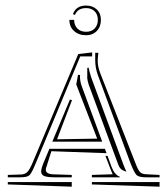

<svg xmlns="http://www.w3.org/2000/svg" viewBox="-20 -728 617 708"><path d="M249 -675.8Q260.3 -707.5 297.4 -707.5Q321.8 -707.5 336.9 -693.1Q352.1 -678.7 352.1 -654.8Q352.1 -629.4 336.9 -613.8Q321.8 -598.1 297.4 -598.1Q270 -598.1 252.9 -613.8Q235.8 -629.4 235.8 -654.8H253.4Q253.4 -634.8 265.4 -622.8Q277.3 -610.8 297.4 -610.8Q317.4 -610.8 329.1 -623Q340.8 -635.3 340.8 -654.8Q340.8 -674.8 328.9 -686.5Q316.9 -698.2 297.4 -698.2Q266.6 -698.2 256.3 -672.9ZM568.4 -56.6V-39.6L318.8 -47.9V-56.6ZM244.6 -56.6V-39.6L8.8 -47.9V-56.6ZM237.8 -360.8 245.6 -358.9 190.4 -214.4 338.4 -216.8 261.2 -416.5 267.6 -451.7H275.4V-450.2Q274.9 -449.2 274.9 -445.8Q274.9 -426.3 282.7 -406.7L356.9 -205.6H172.9ZM368.7 -153.3H376.5L391.1 -113.3Q401.9 -84 421.9 -76.2V-74.2H318.8V-83L395.5 -85.4L389.6 -99.1ZM373 -163.1 169.4 -170.4 151.9 -114.7Q148.9 -107.4 148.9 -102.1Q148.9 -85 181.6 -85L244.6 -83V-74.2H181.6Q154.3 -74.2 143.1 -78.9Q131.8 -83.5 131.8 -95.7Q131.8 -106 140.1 -126.5L162.1 -179.2H366.7ZM319.8 -534.7V-520H275.9L112.3 -127Q97.2 -90.3 89.1 -82.3Q81.1 -74.2 55.2 -74.2H8.8V-83L55.2 -84.5Q71.3 -84.5 80.3 -93.3Q89.4 -102.1 100.6 -128.9L268.6 -528.8ZM331.1 -533.2H342.8Q340.3 -513.7 340.3 -502.9Q340.3 -482.9 350.1 -457L477.1 -132.3Q488.3 -102.5 495.6 -94.2Q502.9 -85.9 519.5 -85.4L568.4 -83V-74.2H518.6Q492.2 -74.2 483.6 -82.5Q475.1 -90.8 460.9 -127L340.8 -451.2Q331.1 -478 331.1 -505.9V-514.6ZM301.8 -477.5 306.6 -479Q308.6 -467.8 316.4 -442.4L436.5 -117.2Q438.5 -111.8 441.9 -104.5Q445.3 -97.2 446.3 -94.7Q444.8 -95.2 440.7 -96.9Q436.5 -98.6 435.1 -99.1Q433.6 -99.6 430.7 -101.3Q427.7 -103 426.3 -104.5Q424.8 -106 422.6 -108.6Q420.4 -111.3 418.7 -114.7Q417 -118.2 415.5 -122.6L394.5 -179.2L307.1 -416Q302.7 -428.7 301.3 -442.9L301.8 -443.4Z"/></svg>

Font: FoglihtenNo03
Style: Regular
Weight: 500
Version: Version 0.59